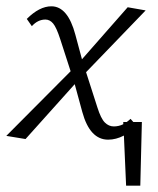

<svg xmlns="http://www.w3.org/2000/svg" viewBox="-24 -438 501 609"><path d="M390 -61 399 -51H426L421 151H376L369 -8Q344 5 319 5Q261 5 237 -83L213 -171L57 3L-4 -7L200 -212L167 -314Q155 -351 144.5 -363.5Q134 -376 120 -376Q96 -376 77 -355L61 -378Q101 -418 139 -418Q191 -418 215 -328L236 -250L381 -415L438 -405L249 -209L285 -97Q296 -62 308.5 -49.5Q321 -37 337 -37Q353 -37 367 -44V-51H378Q386 -57 390 -61Z"/></svg>

Font: EauTestText Semilight
Style: Italic
Weight: 300
Italic angle: -12°
Designer: Christian Thalmann (Catharsis Fonts)
Version: Version 0.001;PS 000.001;hotconv 1.0.88;makeotf.lib2.5.64775